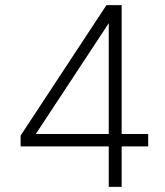

<svg xmlns="http://www.w3.org/2000/svg" viewBox="-20 -725 640 745"><path d="M402 0V-157H60V-199L393 -705H452V-205H555V-157H452V0ZM402 -205V-635L111 -193L105 -205Z"/></svg>

Font: Nunito Sans 7pt ExtraLight
Style: Regular
Weight: 250
Designer: Vernon Adams
Foundry: Vernon Adams
Version: Version 3.101;gftools[0.9.27]